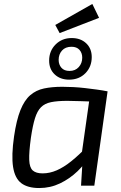

<svg xmlns="http://www.w3.org/2000/svg" viewBox="-20 -937 613 969"><path d="M446 -917 480 -847 281 -770 259 -811ZM294 -499Q320 -499 349.5 -497.5Q379 -496 409 -492.5Q439 -489 468.5 -485Q498 -481 523 -476L485 -423Q430 -425 386.5 -426.5Q343 -428 320 -428Q270 -428 238 -421.5Q206 -415 187 -396Q168 -377 156.5 -340Q145 -303 136 -242Q126 -169 127.5 -130Q129 -91 145.5 -76.5Q162 -62 195 -62Q231 -62 266.5 -77.5Q302 -93 340 -123.5Q378 -154 419 -197L436 -156Q411 -111 371.5 -73Q332 -35 283 -11.5Q234 12 178 12Q120 12 87.5 -12.5Q55 -37 46 -94.5Q37 -152 51 -249Q63 -331 83 -381Q103 -431 132.5 -456.5Q162 -482 202 -490.5Q242 -499 294 -499ZM437 -476H523L456 0H389L396 -115L387 -123ZM342 -745Q387 -745 415 -718.5Q443 -692 443 -649Q443 -600 411 -567.5Q379 -535 329 -535Q284 -535 256 -561.5Q228 -588 228 -631Q228 -680 260.5 -712.5Q293 -745 342 -745ZM341 -701Q310 -701 293 -682Q276 -663 276 -635Q276 -611 290 -595Q304 -579 331 -579Q360 -579 377.5 -598.5Q395 -618 395 -646Q395 -670 381 -685.5Q367 -701 341 -701Z"/></svg>

Font: Exo 2
Style: Italic
Weight: 400
Italic angle: -8°
Designer: Natanael Gama
Foundry: Natanael Gama
Version: Version 2.010